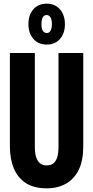

<svg xmlns="http://www.w3.org/2000/svg" viewBox="-20 -1018 508 1047"><path d="M234 9Q166 9 122 -19Q78 -47 56 -98.5Q34 -150 34 -219V-729H170V-218Q170 -179 178.5 -157Q187 -135 201 -125.5Q215 -116 235 -116Q257 -116 271 -127Q285 -138 292 -160.5Q299 -183 299 -218V-729H434V-219Q434 -143 409.5 -92.5Q385 -42 340 -16.5Q295 9 234 9ZM235 -775Q189 -775 162 -806Q135 -837 135 -886Q135 -937 162 -967.5Q189 -998 235 -998Q280 -998 307 -967Q334 -936 334 -886Q334 -836 307 -805.5Q280 -775 235 -775ZM235 -838Q249 -838 256 -851Q263 -864 263 -886Q263 -912 255 -924Q247 -936 234 -936Q220 -936 213 -923Q206 -910 206 -886Q206 -861 214 -849.5Q222 -838 235 -838Z"/></svg>

Font: Mona Sans Condensed
Style: Bold
Weight: 700
Width: 3
Designer: Deni Anggara
Foundry: GitHub
Version: Version 2.000